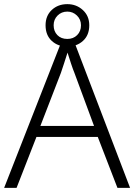

<svg xmlns="http://www.w3.org/2000/svg" viewBox="-20 -907 648 927"><path d="M547 0 452 -246H156L60 0H0L281 -717H334L608 0ZM339 -556Q333 -570 323 -600Q313 -630 306 -653Q298 -626 289 -600Q280 -574 274 -555L175 -299H434ZM305 -682Q260 -682 230 -709.5Q200 -737 200 -785Q200 -831 230 -859Q260 -887 305 -887Q349 -887 380 -858.5Q411 -830 411 -785Q411 -737 380.5 -709.5Q350 -682 305 -682ZM305 -719Q334 -719 352.5 -737.5Q371 -756 371 -785Q371 -813 351.5 -832Q332 -851 305 -851Q277 -851 258 -832Q239 -813 239 -785Q239 -756 257 -737.5Q275 -719 305 -719Z"/></svg>

Font: Noto Sans Lao UI Light
Style: Regular
Weight: 300
Designer: Monotype Design Team
Foundry: Monotype Imaging Inc.
Version: Version 2.000; ttfautohint (v1.8.4.7-5d5b)